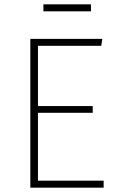

<svg xmlns="http://www.w3.org/2000/svg" viewBox="-20 -860 536 880"><path d="M444 -650H154V-374H405V-343H154V-32H455V0H119V-682H449ZM179 -808V-840H397V-808Z"/></svg>

Font: FiraGO UltraLight
Style: Regular
Weight: 200
Designer: bBox Type
Foundry: bBox Type GmbH
Version: Version 1.001